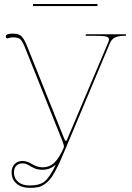

<svg xmlns="http://www.w3.org/2000/svg" viewBox="-20 -930 655 953"><path d="M463.9 -899.9H144V-910.2H463.9ZM257.3 -113.3Q229 -87.4 190.9 -87.4Q165.5 -87.4 149.2 -95.5Q132.8 -103.5 120.1 -111.3Q107.4 -119.1 91.8 -119.1Q72.3 -119.1 60.8 -107.2Q49.3 -95.2 49.3 -74.2Q49.3 -44.9 70.3 -27.1Q91.3 -9.3 127.9 -9.3Q176.3 -9.3 201.4 -29.3Q226.6 -49.3 257.3 -113.3ZM307.6 -197.3Q288.6 -152.3 276.9 -126.2Q265.1 -100.1 251 -74.7Q236.8 -49.3 225.6 -36.9Q214.4 -24.4 199 -14.2Q183.6 -3.9 167.2 -0.7Q150.9 2.4 127.9 2.4Q86.9 2.4 62.3 -18.6Q37.6 -39.6 37.6 -74.2Q37.6 -100.1 52.5 -115.5Q67.4 -130.9 91.8 -130.9Q114.7 -130.9 139.9 -115.2Q165 -99.6 190.9 -99.6Q227.1 -99.6 251.2 -124Q275.4 -148.4 296.4 -196.8Q297.4 -198.7 297.4 -201.7Q297.4 -210.9 290 -229.5L107.4 -685.5Q92.3 -724.6 81.3 -734.6Q70.3 -744.6 45.4 -744.6Q33.7 -744.6 22 -740.7Q19 -739.3 18.6 -739.3Q8.8 -739.3 8.8 -749Q8.8 -763.2 43 -763.2Q74.2 -763.2 88.1 -748.5Q102.1 -733.9 119.6 -688.5L297.4 -245.1Q302.7 -230.5 307.1 -230.5Q309.6 -230.5 311 -233.2Q312.5 -235.8 316.4 -245.6L516.6 -718.3Q521 -727.5 521 -734.4Q521 -745.6 505.1 -749Q489.3 -752.4 445.8 -752.4H405.8V-759.8H605V-752.4H599.6Q568.4 -752.4 551 -743.9Q533.7 -735.4 525.4 -715.3Z"/></svg>

Font: ZnikomitNo24
Style: Thin
Weight: 300
Designer: gluk
Foundry: gluk
Version: Version 0.55